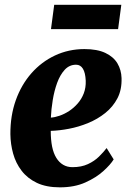

<svg xmlns="http://www.w3.org/2000/svg" viewBox="-20 -773 546 804"><path d="M456 -105.5Q443 -84 413 -56.8Q383 -29.5 337.5 -9Q292 11.5 231 11.5Q174 11.5 134.5 -7.2Q95 -26 70.5 -58Q46 -90 35 -129.8Q24 -169.5 23.5 -211Q23 -288.5 46.2 -353.5Q69.5 -418.5 111.5 -466.2Q153.5 -514 210.5 -540.8Q267.5 -567.5 333.5 -567.5Q387.5 -567.5 421.5 -551.2Q455.5 -535 471.8 -507.5Q488 -480 489 -446Q490.5 -397.5 471.8 -361.5Q453 -325.5 420.8 -299.8Q388.5 -274 349 -257.8Q309.5 -241.5 268.8 -233.8Q228 -226 192.5 -225Q192.5 -187.5 198.2 -159.2Q204 -131 215.8 -112Q227.5 -93 244.5 -83Q261.5 -73 283.5 -73Q321 -73 348.2 -85.8Q375.5 -98.5 394.5 -117.2Q413.5 -136 426.5 -153ZM298.5 -502Q270.5 -502 251 -480.8Q231.5 -459.5 219.2 -425.8Q207 -392 200.8 -353.5Q194.5 -315 193 -280.5Q209.5 -281.5 229.8 -288.5Q250 -295.5 269.5 -308.2Q289 -321 305.2 -339.5Q321.5 -358 330.8 -382Q340 -406 339 -435Q337.5 -468.5 327.2 -485.2Q317 -502 298.5 -502ZM207 -753H488L474.5 -651H193.5Z"/></svg>

Font: Merriweather 28pt Black
Style: Italic
Weight: 900
Italic angle: -7.8°
Version: Version 2.101